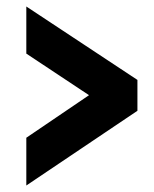

<svg xmlns="http://www.w3.org/2000/svg" viewBox="-20 -571 475 591"><path d="M61 0V-147L254 -278L61 -406V-551L403 -325V-230Z"/></svg>

Font: Mohave Light
Style: Regular
Weight: 300
Designer: Gumpita Rahayu
Foundry: Tokotype
Version: Version 2.003